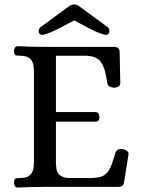

<svg xmlns="http://www.w3.org/2000/svg" viewBox="-20 -842 634 865"><path d="M493 -631Q504 -631 511.5 -626Q519 -621 519 -607L522 -467Q522 -457 512.5 -452Q503 -447 495 -447Q484 -447 475 -451.5Q466 -456 464 -465Q459 -499 452.5 -522.5Q446 -546 435.5 -561Q425 -576 408.5 -583Q392 -590 366 -591H232V-337H413Q421 -336 424.5 -329Q428 -322 428 -314Q428 -306 424.5 -300Q421 -294 413 -294H232V-105Q233 -95 234 -83.5Q235 -72 241.5 -62Q248 -52 262 -45.5Q276 -39 302 -40H394Q420 -41 436.5 -46.5Q453 -52 464 -65.5Q475 -79 483 -101Q491 -123 501 -156Q505 -166 514.5 -169Q524 -172 535 -170Q543 -168 551.5 -162.5Q560 -157 559 -147L539 -21Q536 -7 529.5 -3.5Q523 0 510 0H180Q150 0 121.5 0.5Q93 1 60 3Q51 3 47 -4Q43 -11 43 -19Q44 -36 50.5 -38Q57 -40 68 -40Q92 -40 105 -46.5Q118 -53 124 -64Q130 -75 131.5 -89Q133 -103 133 -117V-514Q133 -528 131.5 -542Q130 -556 124 -567Q118 -578 105 -584.5Q92 -591 68 -591Q57 -591 50.5 -593Q44 -595 43 -612Q43 -620 47 -627Q51 -634 60 -634Q93 -632 121 -631.5Q149 -631 179 -631ZM290 -813Q303 -822 314 -822Q326 -822 338 -813L465 -720Q473 -713 473 -702Q473 -695 469 -690Q465 -685 457 -685H454Q422 -693 385.5 -712.5Q349 -732 314 -750Q279 -732 242.5 -712.5Q206 -693 174 -685H171Q163 -685 158.5 -690Q154 -695 154 -702Q154 -712 163 -720Z"/></svg>

Font: Alice
Style: Regular
Weight: 400
Designer: Cyreal (www.cyreal.org)
Foundry: Cyreal (www.cyreal.org)
Version: Version 1.010